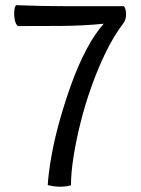

<svg xmlns="http://www.w3.org/2000/svg" viewBox="-20 -718 547 744"><path d="M255 0Q233 6 210.5 5.5Q188 5 165 -1Q168 -50 180 -116.5Q192 -183 212.5 -255.5Q233 -328 259 -399Q285 -470 316.5 -529Q348 -588 382 -626Q300 -618 217 -617.5Q134 -617 49 -617Q41 -624 37.5 -640Q34 -656 35 -672.5Q36 -689 42 -698Q91 -696 139 -695Q187 -694 235 -694H460Q468 -685 468.5 -663Q469 -641 456 -625Q421 -579 390 -515.5Q359 -452 334 -381.5Q309 -311 291.5 -240.5Q274 -170 264.5 -108Q255 -46 255 0Z"/></svg>

Font: Arima Thin Medium
Style: Regular
Weight: 500
Version: Version 1.100